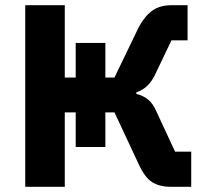

<svg xmlns="http://www.w3.org/2000/svg" viewBox="-20 -718 795 738"><path d="M77 0V-698H229V-420H271V-553H385V-420H420L514 -615Q537 -657 566 -677.5Q595 -698 639 -698H701V-563H639L576 -431Q564 -406 547 -389Q530 -372 504 -363V-357Q530 -351 549 -335.5Q568 -320 581 -290L653 -135H715V0H636Q594 0 565.5 -17.5Q537 -35 514 -85L420 -286H385V-153H271V-286H229V0Z"/></svg>

Font: IBM Plex Sans Var
Style: Regular
Weight: 400
Designer: Mike Abbink, Paul van der Laan, Pieter van Rosmalen
Foundry: Bold Monday
Version: Version 3.000